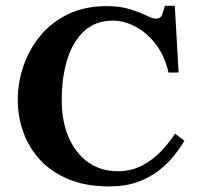

<svg xmlns="http://www.w3.org/2000/svg" viewBox="-20 -633 694 665"><path d="M586.4 -170.4 618.7 -145.5Q605 -122.1 583.5 -94.7Q562 -67.4 531 -43Q500 -18.6 457.3 -2.9Q414.6 12.7 357.9 12.7Q277.3 12.7 218 -12Q158.7 -36.6 119.4 -78.9Q80.1 -121.1 60.8 -175Q41.5 -229 41.5 -287.6Q41.5 -346.2 61 -403.8Q80.6 -461.4 119.1 -508.5Q157.7 -555.7 215.6 -583.7Q273.4 -611.8 349.6 -611.8Q395.5 -611.8 430.2 -601.1Q464.8 -590.3 487.1 -579.3Q509.3 -568.4 518.1 -568.4Q536.6 -568.4 541.3 -581.5Q545.9 -594.7 551.3 -612.8H585.4L598.6 -381.8H563.5Q550.8 -438.5 520.5 -478.5Q490.2 -518.6 450.7 -540Q411.1 -561.5 371.1 -561.5Q310.1 -561.5 270.8 -524.7Q231.4 -487.8 212.6 -425.8Q193.8 -363.8 193.8 -287.6Q193.8 -211.9 218.3 -156.2Q242.7 -100.6 286.4 -70.3Q330.1 -40 387.2 -40Q434.6 -40 471.9 -59.6Q509.3 -79.1 537.8 -109.1Q566.4 -139.2 586.4 -170.4Z"/></svg>

Font: Scheherazade New
Style: Bold
Weight: 700
Designer: SIL International
Foundry: SIL International
Version: Version 4.000